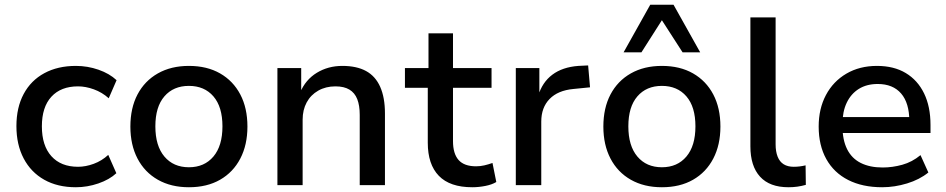

<svg xmlns="http://www.w3.org/2000/svg" viewBox="-20 -778 3977 807"><path d="M299 9Q222 9 166 -22.5Q110 -54 79.5 -112Q49 -170 49 -248Q49 -326 79.5 -383Q110 -440 166.5 -470.5Q223 -501 299 -501Q348 -501 394 -485Q440 -469 470 -441L437 -365Q409 -390 374.5 -402.5Q340 -415 308 -415Q236 -415 196 -371.5Q156 -328 156 -247Q156 -166 196 -121.5Q236 -77 308 -77Q340 -77 374 -89.5Q408 -102 435 -127L469 -50Q440 -23 393.5 -7Q347 9 299 9Z M774 9Q699 9 643.5 -22.5Q588 -54 558 -111.5Q528 -169 528 -246Q528 -324 558 -381Q588 -438 643.5 -469.5Q699 -501 774 -501Q850 -501 905 -469.5Q960 -438 990 -381Q1020 -324 1020 -246Q1020 -169 990 -111.5Q960 -54 905 -22.5Q850 9 774 9ZM774 -75Q839 -75 877 -120Q915 -165 915 -247Q915 -329 877 -373Q839 -417 774 -417Q709 -417 671 -373Q633 -329 633 -247Q633 -165 671 -120Q709 -75 774 -75Z M1146 0V-492H1246V-388H1241Q1264 -443 1311.5 -472Q1359 -501 1419 -501Q1479 -501 1518.5 -479.5Q1558 -458 1578 -413Q1598 -368 1598 -301V0H1492V-295Q1492 -335 1481.5 -361.5Q1471 -388 1448.5 -401.5Q1426 -415 1390 -415Q1349 -415 1317.5 -397Q1286 -379 1269 -347.5Q1252 -316 1252 -275V0Z M1965 9Q1871 9 1824.5 -39Q1778 -87 1778 -178V-409H1682V-492H1781V-638H1884V-492H2046V-409H1884V-185Q1884 -132 1907.5 -105.5Q1931 -79 1981 -79Q1999 -79 2016 -83Q2033 -87 2050 -93L2066 -13Q2048 -2 2020 3.5Q1992 9 1965 9Z M2148 0V-492H2247V-375H2242Q2259 -432 2301.5 -464Q2344 -496 2411 -501L2452 -503L2460 -411L2390 -404Q2325 -398 2290 -362Q2255 -326 2255 -267V0Z M2762 9Q2687 9 2631.5 -22.5Q2576 -54 2546 -111.5Q2516 -169 2516 -246Q2516 -324 2546 -381Q2576 -438 2631.5 -469.5Q2687 -501 2762 -501Q2838 -501 2893 -469.5Q2948 -438 2978 -381Q3008 -324 3008 -246Q3008 -169 2978 -111.5Q2948 -54 2893 -22.5Q2838 9 2762 9ZM2762 -75Q2827 -75 2865 -120Q2903 -165 2903 -247Q2903 -329 2865 -373Q2827 -417 2762 -417Q2697 -417 2659 -373Q2621 -329 2621 -247Q2621 -165 2659 -120Q2697 -75 2762 -75ZM2601 -558 2713 -758H2811L2923 -558H2849L2762 -693L2676 -558Z M3294 9Q3215 9 3174.5 -35.5Q3134 -80 3134 -163V-705H3240V-171Q3240 -141 3248.5 -119.5Q3257 -98 3274 -87.5Q3291 -77 3316 -77Q3329 -77 3341 -78.5Q3353 -80 3366 -83L3367 -1Q3349 4 3331.5 6.5Q3314 9 3294 9Z M3688 9Q3605 9 3545 -21.5Q3485 -52 3453 -109.5Q3421 -167 3421 -246Q3421 -321 3451.5 -378.5Q3482 -436 3537.5 -468.5Q3593 -501 3666 -501Q3737 -501 3787 -471Q3837 -441 3864 -385.5Q3891 -330 3891 -253V-219H3503V-286H3819L3802 -269Q3802 -345 3767.5 -385Q3733 -425 3669 -425Q3623 -425 3590 -404.5Q3557 -384 3539 -346.5Q3521 -309 3521 -257V-248Q3521 -190 3540.5 -151Q3560 -112 3598 -93Q3636 -74 3690 -74Q3731 -74 3772.5 -85.5Q3814 -97 3849 -126L3882 -53Q3845 -23 3792.5 -7Q3740 9 3688 9Z"/></svg>

Font: NunitoSans_10ptSemiBold
Style: Regular
Weight: 600
Designer: Vernon Adams
Foundry: Vernon Adams
Version: Version 3.101;gftools[0.9.27]